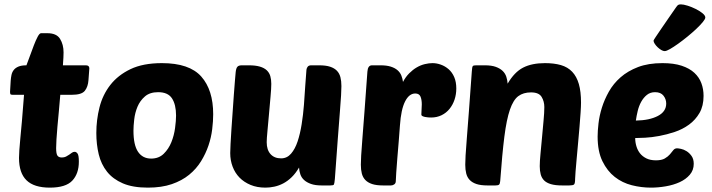

<svg xmlns="http://www.w3.org/2000/svg" viewBox="-20 -849 3260 879"><path d="M256 -415Q253 -377 249.5 -340Q246 -303 243 -270Q240 -237 238.5 -211Q237 -185 237 -171Q237 -145 243 -136.5Q249 -128 263 -128Q274 -128 282 -132Q290 -136 297 -141Q304 -146 309.5 -150Q315 -154 322 -154Q329 -154 335 -146Q341 -138 341 -109Q341 -54 311 -22Q281 10 208 10Q136 10 101.5 -23.5Q67 -57 67 -126Q67 -141 68.5 -161.5Q70 -182 73 -215Q76 -248 80.5 -296Q85 -344 90 -415H37Q29 -415 27.5 -418.5Q26 -422 26 -429L29 -480Q30 -493 32.5 -505.5Q35 -518 42.5 -528Q50 -538 64 -544Q78 -550 101 -550Q108 -568 117 -593Q126 -618 135 -641.5Q144 -665 152.5 -681Q161 -697 168 -697H197Q239 -697 255 -671Q271 -645 271 -609Q271 -589 268 -550H373Q389 -550 389 -536L385 -482Q383 -452 368.5 -433.5Q354 -415 309 -415Z M657 10Q588 10 542.5 -9.5Q497 -29 470 -63Q443 -97 432 -142.5Q421 -188 421 -240Q421 -300 435.5 -357.5Q450 -415 485 -460Q520 -505 577.5 -532.5Q635 -560 721 -560Q847 -560 901.5 -498.5Q956 -437 956 -326Q956 -295 951.5 -257.5Q947 -220 934.5 -183Q922 -146 900.5 -111Q879 -76 846 -49Q813 -22 766.5 -6Q720 10 657 10ZM704 -427Q666 -427 643.5 -407.5Q621 -388 609.5 -360.5Q598 -333 594.5 -302.5Q591 -272 591 -251Q591 -185 612 -154Q633 -123 672 -123Q707 -123 729.5 -145Q752 -167 764.5 -198Q777 -229 781.5 -263Q786 -297 786 -320Q786 -370 767.5 -398.5Q749 -427 704 -427Z M1222 -465Q1222 -444 1218.5 -406Q1215 -368 1211.5 -327Q1208 -286 1204.5 -250Q1201 -214 1201 -198Q1201 -163 1218.5 -143.5Q1236 -124 1267 -124Q1294 -124 1312.5 -145.5Q1331 -167 1342.5 -201.5Q1354 -236 1361 -280Q1368 -324 1371.5 -369Q1375 -414 1377.5 -456.5Q1380 -499 1383 -530Q1384 -538 1389 -544Q1394 -550 1405 -550H1441Q1472 -550 1491.5 -543.5Q1511 -537 1522.5 -525Q1534 -513 1538.5 -495.5Q1543 -478 1543 -455Q1543 -440 1541.5 -412.5Q1540 -385 1536 -336.5Q1532 -288 1526.5 -213.5Q1521 -139 1513 -29Q1511 -8 1508.5 -4Q1506 0 1492 0H1453Q1423 0 1403.5 -7Q1384 -14 1372 -25Q1360 -36 1355 -51Q1350 -66 1349 -82Q1334 -56 1315.5 -38Q1297 -20 1277 -9.5Q1257 1 1236 5.5Q1215 10 1195 10Q1157 10 1127 -2.5Q1097 -15 1076.5 -36Q1056 -57 1045 -86Q1034 -115 1034 -148Q1034 -161 1035.5 -190.5Q1037 -220 1039.5 -257Q1042 -294 1045 -335.5Q1048 -377 1050.5 -414Q1053 -451 1055.5 -479Q1058 -507 1059 -519Q1061 -537 1067 -543.5Q1073 -550 1087 -550H1119Q1150 -550 1170 -544Q1190 -538 1201.5 -527Q1213 -516 1217.5 -500.5Q1222 -485 1222 -465Z M1954 -311Q1948 -311 1940.5 -311.5Q1933 -312 1926 -313.5Q1919 -315 1914 -317.5Q1909 -320 1909 -324Q1909 -337 1910 -348Q1911 -359 1911 -371Q1911 -393 1905 -407Q1899 -421 1881 -421Q1853 -421 1834.5 -384.5Q1816 -348 1811 -275Q1809 -243 1805.5 -202.5Q1802 -162 1799 -124.5Q1796 -87 1794 -58Q1792 -29 1792 -20Q1792 -10 1785 -5Q1778 0 1770 0H1734Q1703 0 1683.5 -6.5Q1664 -13 1652.5 -25Q1641 -37 1636.5 -54.5Q1632 -72 1632 -95Q1632 -110 1633.5 -137.5Q1635 -165 1639 -213.5Q1643 -262 1648.5 -336.5Q1654 -411 1662 -521Q1664 -550 1683 -550H1722Q1750 -550 1769 -544Q1788 -538 1800 -527.5Q1812 -517 1817.5 -503Q1823 -489 1825 -474Q1837 -497 1853.5 -513.5Q1870 -530 1888 -540.5Q1906 -551 1925 -555.5Q1944 -560 1960 -560Q1979 -560 1998.5 -553Q2018 -546 2034 -532Q2050 -518 2059.5 -496Q2069 -474 2069 -444Q2069 -417 2061 -393Q2053 -369 2038 -350.5Q2023 -332 2001.5 -321.5Q1980 -311 1954 -311Z M2451 -88Q2451 -110 2454.5 -145.5Q2458 -181 2461.5 -220.5Q2465 -260 2468.5 -297Q2472 -334 2472 -359Q2472 -385 2459.5 -405.5Q2447 -426 2411 -426Q2376 -426 2353 -409Q2330 -392 2314.5 -347Q2299 -302 2289 -223Q2279 -144 2270 -20Q2269 -8 2265 -4Q2261 0 2248 0H2212Q2181 0 2161.5 -6.5Q2142 -13 2130.5 -25Q2119 -37 2114.5 -54.5Q2110 -72 2110 -95Q2110 -110 2111.5 -137.5Q2113 -165 2117 -213.5Q2121 -262 2126.5 -336.5Q2132 -411 2140 -521Q2141 -543 2145 -547Q2148 -550 2161 -550H2200Q2230 -550 2249.5 -543Q2269 -536 2281 -524.5Q2293 -513 2298 -497.5Q2303 -482 2304 -466Q2335 -519 2375 -539.5Q2415 -560 2475 -560Q2517 -560 2548 -551Q2579 -542 2599.5 -520.5Q2620 -499 2630 -464.5Q2640 -430 2640 -379Q2640 -363 2638 -333Q2636 -303 2633 -267.5Q2630 -232 2626.5 -193.5Q2623 -155 2620 -122Q2617 -89 2615 -64Q2613 -39 2613 -31Q2613 -9 2608 -4.5Q2603 0 2586 0H2554Q2522 0 2502 -6Q2482 -12 2471 -23Q2460 -34 2455.5 -50.5Q2451 -67 2451 -88Z M2960 10Q2916 10 2872.5 -1Q2829 -12 2794.5 -39Q2760 -66 2738 -111Q2716 -156 2716 -224Q2716 -249 2720 -284Q2724 -319 2735.5 -356Q2747 -393 2767.5 -429.5Q2788 -466 2821 -495Q2854 -524 2901 -542Q2948 -560 3013 -560Q3065 -560 3101 -548Q3137 -536 3159 -515.5Q3181 -495 3191 -468Q3201 -441 3201 -410Q3201 -364 3182.5 -332Q3164 -300 3134.5 -278.5Q3105 -257 3069 -245Q3033 -233 2998 -226.5Q2963 -220 2933.5 -218.5Q2904 -217 2888 -217Q2888 -198 2893.5 -179.5Q2899 -161 2910 -147Q2921 -133 2939 -124Q2957 -115 2983 -115Q3009 -115 3023.5 -123.5Q3038 -132 3047 -142.5Q3056 -153 3062.5 -161.5Q3069 -170 3080 -170Q3085 -170 3097.5 -167.5Q3110 -165 3123 -157Q3136 -149 3146 -135Q3156 -121 3156 -99Q3156 -70 3138 -49Q3120 -28 3091.5 -15Q3063 -2 3028 4Q2993 10 2960 10ZM2979 -427Q2957 -427 2941.5 -414.5Q2926 -402 2915.5 -383Q2905 -364 2899.5 -341Q2894 -318 2891 -297Q2953 -298 2991.5 -318Q3030 -338 3030 -375Q3030 -395 3017.5 -411Q3005 -427 2979 -427ZM3023 -615Q3016 -615 3007.5 -620Q2999 -625 2991 -632.5Q2983 -640 2977.5 -648.5Q2972 -657 2972 -663Q2972 -665 2982 -680Q2992 -695 3007 -717Q3022 -739 3040 -765Q3058 -791 3074 -814Q3080 -823 3084 -826Q3088 -829 3097 -829Q3109 -829 3128 -823Q3147 -817 3165 -808Q3183 -799 3196 -788.5Q3209 -778 3209 -769Q3209 -762 3197.5 -748Q3186 -734 3168 -717Q3150 -700 3128 -682Q3106 -664 3085 -649Q3064 -634 3047.5 -624.5Q3031 -615 3023 -615Z"/></svg>

Font: PoetsenOne
Style: Regular
Weight: 400
Designer: Rodrigo Fuenzalida, Pablo Impallari
Foundry: Pablo Impallari, Rodrigo Fuenzalida
Version: Version 1.000; ttfautohint (v0.8) -G 200 -r 50